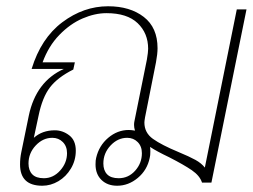

<svg xmlns="http://www.w3.org/2000/svg" viewBox="-20 -583 807 613"><path d="M767 -553 655 0H625Q618 -22 592.5 -39.5Q567 -57 520 -81Q480 -100 459 -114Q460 -110 460 -99Q460 -86 458 -79Q450 -40 420 -15Q390 10 354 10Q323 10 304 -8.5Q285 -27 285 -58Q285 -72 287 -79Q296 -118 325.5 -143Q355 -168 391 -168Q399 -168 411 -166Q408 -175 408 -184Q408 -191 409 -195L449 -393Q453 -417 453 -427Q453 -477 419.5 -509Q386 -541 320 -541Q283 -541 243.5 -524Q204 -507 169.5 -471.5Q135 -436 116 -384H219L214 -361Q164 -336 139.5 -304Q115 -272 103 -213L88 -143Q115 -167 155 -167Q180 -167 201 -151Q222 -135 222 -102Q222 -71 206.5 -45Q191 -19 166.5 -4.5Q142 10 115 10Q44 10 44 -58Q44 -78 48 -97L72 -214Q95 -323 184 -363H81Q111 -461 179 -512Q247 -563 325 -563Q395 -563 439 -529Q483 -495 483 -429Q483 -411 478 -384L443 -208Q441 -196 441 -192Q441 -159 468.5 -139.5Q496 -120 549 -98Q585 -83 604 -72.5Q623 -62 634 -48L736 -553ZM71 -61Q71 -39 83 -26.5Q95 -14 120 -14Q150 -14 172 -38.5Q194 -63 194 -94Q194 -116 180.5 -129.5Q167 -143 147 -143Q117 -143 94 -118.5Q71 -94 71 -61ZM386 -143Q356 -143 333 -118.5Q310 -94 310 -61Q310 -39 322 -26.5Q334 -14 359 -14Q390 -14 411.5 -38Q433 -62 433 -94Q433 -116 419.5 -129.5Q406 -143 386 -143Z"/></svg>

Font: Taviraj Thin
Style: Italic
Weight: 250
Italic angle: -12°
Designer: Katatrad Team
Foundry: CadsonDemak
Version: Version 1.001